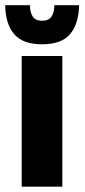

<svg xmlns="http://www.w3.org/2000/svg" viewBox="-30 -702 318 722"><path d="M51.5 0V-491.5H204.5V0ZM128.5 -535.5Q55.5 -535.5 23 -574Q-9.5 -612.5 -10.5 -682.5H82.5Q83 -654 93.5 -639Q104 -624 128.5 -624Q152.5 -624 163.2 -639Q174 -654 174.5 -682.5H267.5Q266 -612.5 233.8 -574Q201.5 -535.5 128.5 -535.5Z"/></svg>

Font: Anek Latin Medium
Style: Bold
Weight: 700
Version: Version 1.003